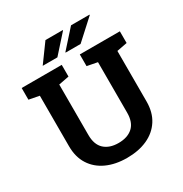

<svg xmlns="http://www.w3.org/2000/svg" viewBox="-204 -1055 1167 1222"><g transform="rotate(-30 379.5 -444.0)"><path d="M378.9 10.3Q293.9 10.3 230 -19Q166 -48.3 130.4 -104Q94.7 -159.7 94.7 -239.3V-610.4L19 -625V-710.9H313.5V-625L237.3 -610.4V-239.3Q237.3 -168.9 275.1 -134Q313 -99.1 378.9 -99.1Q445.8 -99.1 483.9 -133.8Q522 -168.5 522 -239.3V-610.4L446.3 -625V-710.9H740.7V-625L664.6 -610.4V-239.3Q664.6 -159.7 628.7 -103.8Q592.8 -47.9 528.6 -18.8Q464.4 10.3 378.9 10.3ZM374.5 -766.1 373.5 -768.6 490.7 -899.4H626L627 -896.5L483.9 -766.1ZM430.7 -897 313.5 -766.1H205.6L302.7 -899.4H429.7Z"/></g></svg>

Font: Roboto Slab
Style: Bold
Weight: 700
Designer: Google
Version: Version 2.000; ttfautohint (v1.8.1.43-b0c9)